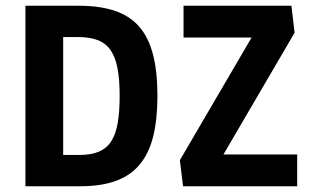

<svg xmlns="http://www.w3.org/2000/svg" viewBox="-20 -647 1079 667"><path d="M68.3 0V-627H254Q327.1 -627 379.1 -609.4Q431.1 -591.8 463.7 -554.3Q496.3 -516.8 511.6 -457.3Q526.9 -397.8 526.9 -313.8Q526.9 -233.2 512.4 -174.1Q497.9 -115 466.1 -76.4Q434.4 -37.7 383.4 -18.9Q332.3 0 259.3 0ZM199.5 -27.3 108.8 -108.7H256.1Q296.6 -108.7 323.6 -120.2Q350.7 -131.8 366.4 -156.2Q382.2 -180.7 388.9 -219.7Q395.7 -258.7 395.7 -313.8Q395.7 -370.4 388.3 -409.5Q380.9 -448.6 364.3 -472.6Q347.7 -496.7 319.9 -507.5Q292.1 -518.3 250.7 -518.3H108.8L199.5 -599.6ZM616 0 604.8 -90.4 879.6 -560.4 922.7 -516.6H617.6V-627H992.4L1003.4 -533.3L731.6 -68.2L685.5 -110.3H1012.4V0Z"/></svg>

Font: Anaheim
Style: Regular
Weight: 400
Designer: Vernon Adams
Foundry: Vernon Adams
Version: Version 2.001